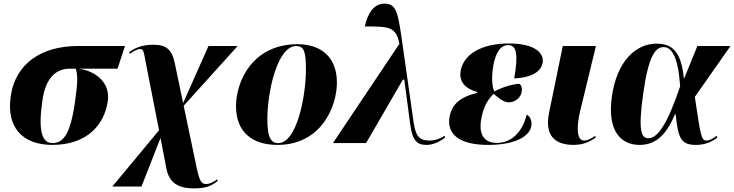

<svg xmlns="http://www.w3.org/2000/svg" viewBox="-20 -790 4053 1060"><path d="M269 10C458 10 556 -99 575 -231C590 -335 508 -397 416 -411H629L670 -536H410C215 -536 65 -444 39 -257C15 -89 102 10 269 10ZM270 0C211 0 190 -68 214 -235C232 -363 291 -411 367 -411H398C409 -379 410 -339 395 -234C371 -61 335 0 270 0Z M1051 250C1111 250 1145 239 1182 209L1179 200C1166 211 1139 226 1119 226C1092 226 1082 211 1066 137L994 -206L1292 -536H1131L991 -221L945 -441C929 -519 895 -543 827 -543C773 -543 731 -530 693 -502L697 -493C719 -509 738 -519 753 -519C774 -519 773 -505 788 -428L858 -71L600 240H761L866 -28L899 142C915 224 970 250 1051 250Z M1512 10C1753 10 1840 -201 1840 -334C1840 -484 1742 -546 1623 -546C1374 -546 1283 -341 1283 -204C1283 -60 1373 10 1512 10ZM1516 0C1474 0 1456 -35 1456 -130C1456 -290 1513 -536 1615 -536C1657 -536 1669 -508 1669 -407C1669 -259 1619 0 1516 0Z M1818 0H2001L2204 -350H2212L2244 -109C2257 -3 2289 10 2337 10C2367 10 2405 -5 2438 -31L2434 -40C2415 -27 2384 -14 2351 -14C2296 -14 2274 -38 2263 -118L2200 -561C2177 -719 2170 -770 2102 -770C2043 -770 2010 -715 1994 -644C2125 -644 2167 -644 2185 -548Z M2675 10C2834 10 2909 -43 2914 -99C2916 -122 2909 -147 2888 -157C2861 -50 2795 -1 2724 -1C2649 -1 2622 -51 2637 -134C2650 -207 2678 -246 2706 -272C2730 -251 2759 -225 2789 -225C2824 -225 2855 -251 2860 -283C2864 -305 2858 -318 2849 -327C2813 -327 2756 -310 2709 -285C2698 -308 2691 -358 2704 -431C2717 -498 2742 -541 2786 -541C2834 -541 2841 -484 2819 -357C2928 -363 2968 -401 2976 -444C2984 -492 2941 -550 2789 -550C2639 -550 2539 -491 2523 -398C2513 -339 2549 -300 2615 -282L2614 -277C2537 -259 2476 -225 2462 -145C2445 -50 2515 10 2675 10Z M3147 10C3202 10 3241 -10 3269 -31L3266 -40C3250 -29 3227 -14 3205 -14C3157 -14 3167 -109 3182 -173L3270 -536H3087L3011 -166C2986 -40 3045 10 3147 10Z M3511 10C3608 10 3662 -55 3707 -160H3710C3724 -28 3738 10 3822 10C3881 10 3918 -13 3941 -31L3936 -40C3916 -24 3896 -14 3880 -14C3851 -14 3848 -43 3816 -255L4013 -536H3830L3758 -359H3755C3741 -505 3691 -549 3605 -549C3492 -549 3386 -455 3358 -257C3331 -65 3409 10 3511 10ZM3560 -27C3524 -27 3500 -55 3531 -273C3560 -481 3598 -530 3644 -530C3688 -530 3724 -478 3735 -313C3664 -104 3611 -27 3560 -27Z"/></svg>

Font: Noto Serif Display ExtraBold
Style: Italic
Weight: 800
Italic angle: -12°
Designer: Monotype Design Team
Foundry: Monotype Imaging Inc.
Version: Version 2.009